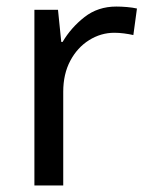

<svg xmlns="http://www.w3.org/2000/svg" viewBox="-20 -566 453 586"><path d="M335 -546Q350 -546 367.5 -544.5Q385 -543 398 -540L387 -459Q374 -462 358.5 -464Q343 -466 329 -466Q288 -466 252 -443.5Q216 -421 194.5 -380.5Q173 -340 173 -286V0H85V-536H157L167 -438H171Q197 -482 238 -514Q279 -546 335 -546Z"/></svg>

Font: Noto Sans Old Permic
Style: Regular
Weight: 400
Designer: Monotype Design Team
Foundry: Monotype Imaging Inc.
Version: Version 2.001; ttfautohint (v1.8.4.7-5d5b)